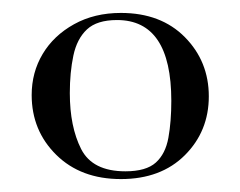

<svg xmlns="http://www.w3.org/2000/svg" viewBox="-20 -650 372 297"><path d="M167 -373Q105 -373 67 -410.5Q29 -448 29 -503Q29 -538 46 -566.5Q63 -595 94.5 -612.5Q126 -630 167 -630Q229 -630 266 -592.5Q303 -555 303 -501Q303 -447 266 -410Q229 -373 167 -373ZM174 -385Q206 -385 221 -398.5Q236 -412 240.5 -437Q245 -462 245 -494Q245 -619 161 -619Q130 -619 114.5 -604.5Q99 -590 93.5 -564Q88 -538 88 -506Q88 -454 105.5 -419.5Q123 -385 174 -385Z"/></svg>

Font: Cormorant Light
Style: Regular
Weight: 400
Version: Version 4.000